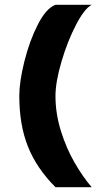

<svg xmlns="http://www.w3.org/2000/svg" viewBox="-20 -720 450 796"><path d="M210 56Q131.5 -22.5 95.8 -112.5Q60 -202.5 60 -322Q60 -381 81.2 -466Q102.5 -551 137 -618.5Q171.5 -686 210 -700H360Q330.5 -685 295 -616.8Q259.5 -548.5 234.8 -464.2Q210 -380 210 -322Q210 -249 232.5 -177Q255 -105 289.2 -45.8Q323.5 13.5 360 56Z"/></svg>

Font: Urbanist
Style: Regular
Weight: 400
Designer: Corey Hu
Foundry: Corey Hu
Version: Version 1.2; befe77262ef67d88f1d94aa3d2e49ef1327b4483